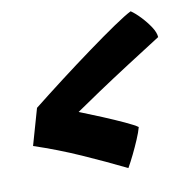

<svg xmlns="http://www.w3.org/2000/svg" viewBox="-62 -627 586 602"><g transform="rotate(-10 231.5 -325.5)"><path d="M392.1 -567.4Q406.2 -557.8 422.2 -540.8Q438.2 -523.9 450.2 -505.7Q462.1 -487.5 463 -472.8Q405.1 -436 354.3 -403.2Q303.5 -370.5 253.1 -336.8Q202.8 -303.1 145.8 -263.9L128 -303.1Q145.4 -297.2 178.1 -284.3Q210.9 -271.4 247.6 -256.1Q284.2 -240.8 313.9 -227.1Q343.6 -213.4 354.1 -205.6Q349.8 -189.4 340.4 -167.6Q331.1 -145.8 320.3 -123.6Q309.5 -101.5 299.8 -84.5Q234 -116.8 163.4 -148.1Q92.8 -179.4 17.4 -204.6L50.4 -320.2Q94 -354.8 145.5 -394.1Q197 -433.4 246.7 -469.6Q296.4 -505.9 335.1 -532.2Q373.9 -558.5 392.1 -567.4Z"/></g></svg>

Font: Grandstander Thin
Style: Italic
Weight: 100
Italic angle: -15°
Designer: Tyler Finck
Foundry: Etcetera Type Co
Version: Version 1.200